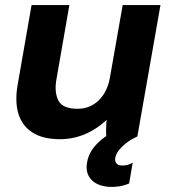

<svg xmlns="http://www.w3.org/2000/svg" viewBox="-20 -540 676 760"><path d="M50.2 -206.4 105 -520H254.6L202.8 -222.6Q194.8 -173.2 211.5 -141.3Q228.2 -109.4 287.4 -109.4Q336.4 -109.4 370.7 -142.7Q405 -176 415.2 -233.2L465.6 -520H615.2L523.8 0H400.6Q399.2 -18.8 400.5 -44.7Q401.8 -70.6 404.8 -88.2L417.6 -82Q378 -37.8 326.4 -13.4Q274.8 11 217.4 11Q149.6 11 108.2 -15.7Q66.8 -42.4 52.5 -91.1Q38.2 -139.8 50.2 -206.4ZM324.8 102.2Q332.4 56.6 374.8 18.6Q417.2 -19.4 476.8 -33.6L523.8 0Q514.6 4.4 503.2 10.6Q477.8 25.2 458.9 45.1Q440 65 436.6 83Q433.8 97.4 439.8 105.5Q445.8 113.6 458.2 115Q471 116 483.2 113.2Q495.4 110.4 505.2 103.8L491.2 186.2Q470.4 195 449.3 198Q428.2 201 409 199.4Q362.4 195.4 339.8 169.3Q317.2 143.2 324.8 102.2Z"/></svg>

Font: Fixel Italic Variable 20240409 Display Thin
Style: Italic
Weight: 100
Italic angle: -10°
Designer: AlfaBravo + MacPaw
Foundry: Kyrylo Tkachov, Marchela Mozhyna, Serhii Makarenko, Maria Weinstein, Zakhar Kryvoshyya
Version: Version 1.211;Glyphs 3.2 (3225)